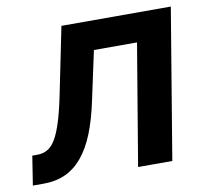

<svg xmlns="http://www.w3.org/2000/svg" viewBox="-101 -617 732 688"><g transform="rotate(-10 265.0 -273.0)"><path d="M-35.2 0 -18.6 -106H-0.5Q20.5 -106 37.1 -115.5Q53.7 -125 66.9 -147.5Q80.1 -169.9 92 -208Q104 -246.1 115.7 -303.7L165 -545.9H563L472.2 0H347.7L421.4 -440.4H264.6L226.6 -263.7Q212.4 -195.8 192.4 -146Q172.4 -96.2 145 -63.7Q117.7 -31.2 83 -15.6Q48.3 0 4.4 0Z"/></g></svg>

Font: Inter Tight SemiBold
Style: Italic
Weight: 600
Italic angle: -9.39999°
Designer: Rasmus Andersson
Foundry: rsms
Version: Version 3.004